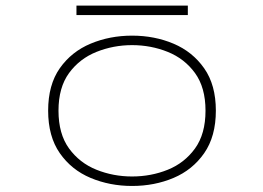

<svg xmlns="http://www.w3.org/2000/svg" viewBox="-20 -636 915 668"><path d="M439.5 11Q362 11 295.2 -17Q228.5 -45 188 -103.2Q147.5 -161.5 147.5 -251Q147.5 -341 188.2 -398.8Q229 -456.5 295.5 -484.2Q362 -512 439.5 -512Q517.5 -512 583.8 -484Q650 -456 690.5 -398.2Q731 -340.5 731 -251Q731 -161.5 690.5 -103.2Q650 -45 583.8 -17Q517.5 11 439.5 11ZM439.5 -22Q505.5 -22 563.8 -45.5Q622 -69 658.5 -119.5Q695 -170 695 -251Q695 -331.5 658.5 -381.8Q622 -432 563.5 -455.5Q505 -479 439.5 -479Q374.5 -479 315.8 -455.5Q257 -432 220.2 -381.8Q183.5 -331.5 183.5 -251Q183.5 -170 220.2 -119.5Q257 -69 315.5 -45.5Q374 -22 439.5 -22ZM246 -583.5V-616.5H633.5V-583.5Z"/></svg>

Font: Trispace SemiExpanded Thin
Style: Regular
Weight: 100
Width: 6
Designer: Tyler Finck
Foundry: Etcetera Type Company
Version: Version 1.210; ttfautohint (v1.8.3)